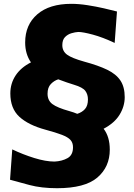

<svg xmlns="http://www.w3.org/2000/svg" viewBox="-20 -847 709 1017"><path d="M282.2 149.9Q199.7 149.9 136.5 133.1Q73.2 116.2 33.2 105L44.9 -55.7Q101.1 -28.8 161.6 -10Q222.2 8.8 269 8.8Q308.6 6.8 337.6 -9.3Q366.7 -25.4 366.7 -66.9Q366.7 -90.8 353.3 -105.7Q339.8 -120.6 308.1 -132.8Q276.4 -145 220.2 -160.2Q130.4 -184.6 82.5 -228.5Q34.7 -272.5 34.7 -352.1Q34.7 -404.8 62.7 -447.3Q90.8 -489.7 144 -516.6Q113.3 -561 113.3 -622.1Q113.3 -715.8 177.5 -771.2Q241.7 -826.7 357.9 -826.7Q397.5 -826.7 443.1 -819.6Q488.8 -812.5 530.3 -803Q571.8 -793.5 599.6 -786.1L587.4 -619.6Q524.4 -649.4 471.7 -663.6Q418.9 -677.7 395 -677.7Q377.9 -676.8 358.2 -670.9Q338.4 -665 324.2 -650.4Q310.1 -635.7 310.1 -607.9Q310.1 -575.7 335.7 -557.1Q361.3 -538.6 426.3 -520.5Q500.5 -500.5 547.9 -477.5Q595.2 -454.6 617.9 -420.4Q640.6 -386.2 640.6 -332.5Q640.6 -283.7 613.5 -239.5Q586.4 -195.3 528.8 -165Q561.5 -123 561.5 -54.2Q561.5 37.1 495.6 93.5Q429.7 149.9 282.2 149.9ZM288.6 -426.8Q266.6 -419.9 249.3 -401.9Q231.9 -383.8 231.9 -350.6Q231.9 -314.9 257.6 -295.7Q283.2 -276.4 348.1 -258.3Q359.9 -254.9 370.1 -251.5Q380.4 -248 389.2 -244.1Q414.6 -252 430.2 -269.5Q445.8 -287.1 445.8 -320.3Q445.8 -347.2 431.9 -365.7Q418 -384.3 372.6 -397.9Q356.4 -402.8 334 -410.4Q311.5 -418 288.6 -426.8Z"/></svg>

Font: Pinar-FD ExtraBold
Style: Regular
Weight: 800
Designer: Amin Abedi
Version: Version 3.000